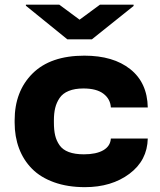

<svg xmlns="http://www.w3.org/2000/svg" viewBox="-20 -770 667 800"><path d="M329.6 -127Q380.9 -127 410.4 -144Q439.9 -161.1 441.9 -192.9H595.7Q593.8 -101.6 519.3 -45.9Q444.8 9.8 334 9.8Q261.7 9.8 205.3 -10.5Q148.9 -30.8 113.3 -66.9Q77.6 -103 59.3 -151.9Q41 -200.7 41 -259.3V-268.6Q41 -389.6 115.7 -463.9Q190.4 -538.1 331.5 -538.1Q452.1 -538.1 522.9 -481.7Q593.8 -425.3 595.7 -322.3H441.9Q439.9 -357.4 411.1 -379.4Q382.3 -401.4 327.6 -401.4Q291.5 -401.4 266.4 -391.1Q241.2 -380.9 228.3 -361.6Q215.3 -342.3 210 -320.1Q204.6 -297.9 204.6 -268.6V-259.3Q204.6 -228.5 209.7 -206.3Q214.8 -184.1 228 -165Q241.2 -146 266.6 -136.5Q292 -127 329.6 -127ZM87.9 -746.1V-750.5H227.1L311.5 -688L396.5 -750.5H536.6V-745.1L362.8 -606H260.7Z"/></svg>

Font: Bert Sans Black
Style: Regular
Weight: 900
Designer: Christian Robertson, Adam Twardoch, & Cristiano Sobral
Foundry: Google
Version: Version 12.135;January 10, 2020;FontCreator 12.0.0.2547 64-b